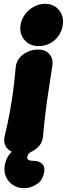

<svg xmlns="http://www.w3.org/2000/svg" viewBox="-20 -780 348 1000"><path d="M91 22Q49 22 22 -3Q-5 -28 4 -69Q20 -136 30.5 -193Q41 -250 48.5 -307Q56 -364 62 -431Q65 -459 82 -479Q99 -499 124.5 -510.5Q150 -522 177 -522Q217 -522 238 -497.5Q259 -473 252 -433Q242 -366 233 -308.5Q224 -251 217 -193.5Q210 -136 204 -69Q202 -42 185 -21.5Q168 -1 143 10.5Q118 22 91 22ZM179 -540Q149 -540 126.5 -555Q104 -570 93 -595Q82 -620 87 -650Q92 -681 111 -706Q130 -731 157 -745.5Q184 -760 214 -760Q260 -760 287 -728Q314 -696 307 -650Q301 -605 266.5 -572.5Q232 -540 179 -540ZM105 200Q71 200 44.5 181.5Q18 163 7.5 130.5Q-3 98 11 57Q23 25 43.5 9.5Q64 -6 88.5 -12.5Q113 -19 136 -24L162 -1Q162 -1 153 3.5Q144 8 134 16.5Q124 25 122 38Q121 46 125.5 50.5Q130 55 139 56.5Q148 58 157 58Q182 58 198.5 72.5Q215 87 210 116Q204 158 172 179Q140 200 105 200Z"/></svg>

Font: Winky Sans ExtraBold
Style: Italic
Weight: 800
Italic angle: -8.97852°
Designer: Simon Atzbach
Foundry: typofactur
Version: Version 1.205